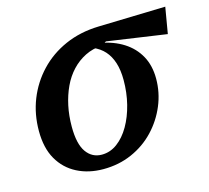

<svg xmlns="http://www.w3.org/2000/svg" viewBox="-81 -600 768 707"><g transform="rotate(-15 302.5 -246.5)"><path d="M231 13Q175 13 131 -9.5Q87 -32 62 -75.5Q37 -119 37 -184Q37 -248 59 -303.5Q81 -359 122 -402.5Q163 -446 220.5 -471.5Q278 -497 349 -499L605 -506L588 -406L361 -439L342 -428Q307 -426 278 -411.5Q249 -397 226.5 -373Q204 -349 189 -317Q174 -285 166 -247.5Q158 -210 158 -168Q158 -102 180 -71Q202 -40 239 -40Q271 -40 298 -60Q325 -80 345 -114.5Q365 -149 376 -193Q387 -237 387 -285Q387 -323 378 -351Q369 -379 352 -398Q335 -417 309 -428L339 -439Q389 -430 426 -406.5Q463 -383 483.5 -346Q504 -309 504 -259Q504 -206 483.5 -157Q463 -108 426.5 -69.5Q390 -31 340 -9Q290 13 231 13Z"/></g></svg>

Font: Source Serif 4 SemiBold
Style: Italic
Weight: 600
Italic angle: -12°
Designer: Frank Grießhammer
Foundry: Adobe Systems Incorporated
Version: Version 4.004;hotconv 1.0.116;makeotfexe 2.5.65601